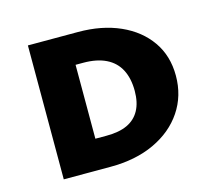

<svg xmlns="http://www.w3.org/2000/svg" viewBox="-76 -564 730 655"><g transform="rotate(-15 289.0 -236.5)"><path d="M238 0H73V-473H250Q334 -473 398 -444.5Q462 -416 498 -364.5Q534 -313 534 -243Q534 -172 497 -117Q460 -62 393.5 -31Q327 0 238 0ZM385 -229Q385 -273 369 -304Q353 -335 320.5 -351Q288 -367 240 -367H213V-106H253Q297 -106 326 -119.5Q355 -133 370 -160.5Q385 -188 385 -229Z"/></g></svg>

Font: Ysabeau SC ExtraBold
Style: Regular
Weight: 800
Designer: Christian Thalmann (Catharsis Fonts)
Version: Version 2.001;gftools[0.9.30]; featfreeze: smcp